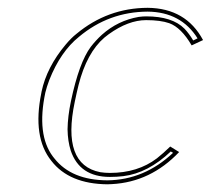

<svg xmlns="http://www.w3.org/2000/svg" viewBox="-20 -462 542 494"><path d="M172.4 -200.2Q138.2 -38.6 237.8 -19Q250 -17.1 262.7 -17.1Q334.5 -17.1 383.8 -54.7Q399.9 -67.4 418 -85L440.9 -70.8Q367.7 6.3 268.1 11.7Q261.7 12.2 256.3 12.2Q158.2 11.2 112.3 -47.9Q63 -108.9 86.4 -223.1Q86.9 -225.1 86.9 -226.1Q100.1 -289.1 148.9 -347.2Q163.1 -364.3 176.8 -375Q256.8 -441.4 359.9 -441.9Q458.5 -440.9 502.4 -358.9L473.1 -345.2Q446.3 -391.1 415.5 -402.3Q393.1 -410.2 356 -410.2Q310.1 -410.2 259.8 -374Q253.4 -369.1 248.5 -365.2Q203.1 -326.2 182.1 -243.2Q177.7 -225.6 172.4 -200.2ZM162.6 -202.1Q183.6 -301.3 213.4 -341.3Q226.6 -358.4 242.2 -372.6Q283.2 -409.2 336.9 -418.5Q347.7 -419.9 356 -419.9Q423.3 -419.9 454.6 -388.2Q466.3 -376 477.1 -357.9L488.3 -363.3Q445.8 -431.2 359.9 -432.1Q259.8 -431.6 183.1 -367.2Q135.7 -329.1 106.9 -256.3Q100.1 -238.3 96.7 -224.1Q73.7 -115.7 116.2 -59.1Q118.2 -56.2 120.1 -54.2Q164.1 1.5 256.3 2Q351.1 1 425.3 -68.8L419.4 -72.3Q360.8 -16.6 297.4 -8.8Q280.8 -6.8 262.7 -6.8Q185.1 -6.8 162.1 -74.2Q154.3 -98.6 153.8 -129.4Q154.3 -162.6 162.6 -202.1Z"/></svg>

Font: Linux Biolinum Outline O
Style: Italic
Weight: 400
Italic angle: -12°
Designer: Philipp H. Poll
Foundry: Philipp H. Poll
Version: Version 0.6.2